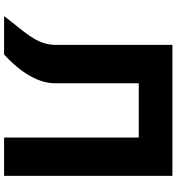

<svg xmlns="http://www.w3.org/2000/svg" viewBox="18 -883 865 941"><g transform="rotate(90 450.5 -412.5)"><path d="M200 -825V-253C200 -157 133 -99 59 0H247C337 -82 390 -172 388 -253V-660H654V0H842V-825Z"/></g></svg>

Font: Sztylet
Style: Bd
Weight: 700
Foundry: Cannot Into Space Fonts, PlusOne Fonts
Version: Version 0.12